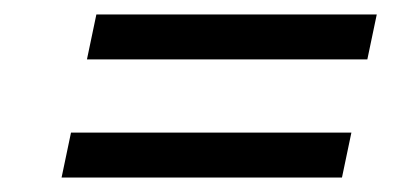

<svg xmlns="http://www.w3.org/2000/svg" viewBox="-20 -489 560 265"><path d="M65 -244ZM465 -306 452 -244H65L78 -306ZM500 -469 487 -407H100L113 -469Z"/></svg>

Font: Red Hat Text
Style: Italic
Weight: 400
Italic angle: -12°
Designer: Pentagram / MCKL
Foundry: Pentagram / MCKL
Version: Version 1.005; Red Hat Text Italic